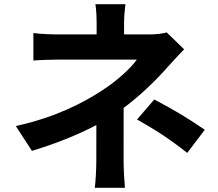

<svg xmlns="http://www.w3.org/2000/svg" viewBox="-20 -837 1040 914"><path d="M577.1 -817H434.2C438.2 -792.3 440 -756.4 440 -724.6C440 -689.9 440 -643.2 440 -613.4H570.6C570.6 -643.2 570.6 -694.6 570.6 -724.6C570.6 -755.6 573.9 -793.1 577.1 -817ZM856.5 -602.3 773.7 -682.6C750.4 -676.3 721.7 -673.1 690.9 -673.1C631.4 -673.1 311.9 -673.1 267 -673.1C232.4 -673.1 176.6 -674.4 138.9 -679.7V-548.9C170.3 -551.7 233.2 -553.4 269.3 -553.4C311.9 -553.4 577.4 -553.4 631.5 -553.4C601.8 -512.1 539.9 -453.9 462.9 -404.3C376.5 -348.5 248.2 -279.5 55.2 -237L132.1 -118.8C287.4 -165.7 440.1 -231.3 548.3 -308.4C639.5 -372.9 723.8 -455.8 779.4 -519.3C800.5 -543.2 831.5 -576.5 856.5 -602.3ZM568.6 -384.1 438.7 -330.8C438.7 -270.9 438.5 -147.8 438.5 -70.7C438.5 -31.1 435 29 431.2 56.9H574.7C571.9 25.9 568.4 -31.1 568.4 -70.7C568.4 -151.7 568.6 -312.2 568.6 -384.1ZM871.3 -109.1 954.9 -219.3C858.7 -284.8 806.6 -314.1 714.5 -363.5L632.4 -268.2C718.6 -219.6 784.3 -177.7 871.3 -109.1Z"/></svg>

Font: Source Han Sans JP VF
Style: Regular
Weight: 250
Designer: Ryoko NISHIZUKA 西塚涼子 (kana, bopomofo & ideographs); Paul D. Hunt (Latin, Greek & Cyrillic); Sandoll Communications 산돌커뮤니
Foundry: Adobe
Version: Version 2.004;hotconv 1.0.118;makeotfexe 2.5.65603